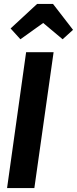

<svg xmlns="http://www.w3.org/2000/svg" viewBox="-20 -958 392 978"><path d="M253 -692 155 0H16L113 -692ZM84 -758 34 -813 169 -938H250L352 -806L299 -758L200 -841Z"/></svg>

Font: Fira Sans Extra Condensed SemiBold
Style: Italic
Weight: 600
Width: 3
Italic angle: -8°
Designer: Carrois Corporate & Edenspiekermann AG
Foundry: Carrois Corporate GbR & Edenspiekermann AG
Version: Version 4.203